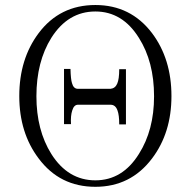

<svg xmlns="http://www.w3.org/2000/svg" viewBox="-20 -717 748 754"><path d="M414.1 -368.2H286.1Q268.6 -368.2 262.7 -390.6Q257.8 -405.3 256.8 -446.3H231.4V-229.5H258.8Q256.8 -262.7 263.7 -283.2Q270.5 -305.7 286.1 -305.7H414.1Q433.6 -305.7 441.4 -283.2Q448.2 -265.6 448.2 -228.5H474.6V-445.3H448.2Q448.2 -406.2 440.4 -388.7Q432.6 -370.1 414.1 -368.2ZM354.5 -697.3Q214.8 -697.3 131.8 -586.9Q55.7 -485.4 55.7 -339.8Q55.7 -195.3 131.8 -94.7Q214.8 16.6 354.5 16.6Q493.2 16.6 577.1 -94.7Q653.3 -195.3 653.3 -339.8Q653.3 -485.4 577.1 -586.9Q493.2 -697.3 354.5 -697.3ZM354.5 -671.9Q460.9 -671.9 525.4 -568.4Q585 -474.6 585 -338.9Q585 -206.1 525.4 -112.3Q460.9 -8.8 354.5 -8.8Q247.1 -8.8 181.6 -112.3Q123 -206.1 123 -338.9Q123 -474.6 181.6 -568.4Q247.1 -671.9 354.5 -671.9Z"/></svg>

Font: Batang
Style: Regular
Weight: 400
Version: Version 2.21